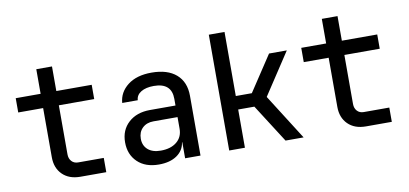

<svg xmlns="http://www.w3.org/2000/svg" viewBox="-69 -956 2538 1192"><g transform="rotate(-10 1200.0 -360.0)"><path d="M355 0Q284 0 242.5 -41Q201 -82 201 -150V-460H44V-550H201V-705H300V-550H523V-460H300V-151Q300 -124 315.5 -107Q331 -90 357 -90H518V0Z M849 10Q764 10 714.5 -37.5Q665 -85 665 -162Q665 -239 716.5 -286Q768 -333 852 -333H1013V-375Q1013 -476 901 -476Q851 -476 820.5 -457.5Q790 -439 788 -406H690Q695 -473 751 -516.5Q807 -560 901 -560Q1002 -560 1057 -512Q1112 -464 1112 -377V0H1015V-101H1013Q1006 -50 962.5 -20Q919 10 849 10ZM875 -73Q938 -73 975.5 -103.5Q1013 -134 1013 -187V-260H861Q818 -260 791.5 -234.5Q765 -209 765 -167Q765 -124 794 -98.5Q823 -73 875 -73Z M1293 0V-730H1392V-326H1493L1641 -550H1753L1580 -287L1762 0H1648L1494 -241H1392V0Z M2155 0Q2084 0 2042.5 -41Q2001 -82 2001 -150V-460H1844V-550H2001V-705H2100V-550H2323V-460H2100V-151Q2100 -124 2115.5 -107Q2131 -90 2157 -90H2318V0Z"/></g></svg>

Font: JetBrains Mono NL Medium
Style: Regular
Weight: 500
Monospace: yes
Designer: Philipp Nurullin, Konstantin Bulenkov
Foundry: JetBrains
Version: Version 2.305; ttfautohint (v1.8.4.7-5d5b)